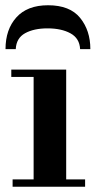

<svg xmlns="http://www.w3.org/2000/svg" viewBox="-20 -711 365 731"><path d="M108 -15V-430H232V-15ZM28 0V-28H304V0ZM23 -418V-446H232V-418ZM1 -524Q1 -599 42.5 -645Q84 -691 163 -691Q246 -691 285 -643Q324 -595 324 -524H285Q283 -565 248.5 -584Q214 -603 161 -603Q109 -603 75.5 -584.5Q42 -566 40 -524Z"/></svg>

Font: Libre Bodoni Medium
Style: Regular
Weight: 500
Designer: Pablo Impallari, Rodrigo Fuenzalida
Foundry: Impallari Type
Version: Version 2.005;gftools[0.9.23]